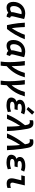

<svg xmlns="http://www.w3.org/2000/svg" viewBox="2285 -3130 1030 5640"><g transform="rotate(90 2800.0 -310.0)"><path d="M197 12Q145 12 109 -11.5Q73 -35 54 -79.5Q35 -124 35 -187Q35 -261 59.5 -324.5Q84 -388 129.5 -435.5Q175 -483 237 -509.5Q299 -536 373 -536Q413 -536 455.5 -528Q498 -520 540 -502L470 -219Q465 -198 461 -179Q457 -160 457 -144Q457 -122 468.5 -109.5Q480 -97 506 -91L473 10Q424 9 398.5 -4Q373 -17 358 -40Q336 -22 293.5 -5Q251 12 197 12ZM239 -93Q271 -93 295.5 -105Q320 -117 339 -130Q337 -143 337.5 -158.5Q338 -174 340.5 -189Q343 -204 347 -217L397 -426Q386 -428 374.5 -429.5Q363 -431 353 -431Q308 -431 272 -411.5Q236 -392 210.5 -359.5Q185 -327 171.5 -285Q158 -243 158 -198Q158 -162 167 -138.5Q176 -115 194 -104Q212 -93 239 -93Z M719 0Q703 -68 687.5 -151Q672 -234 661.5 -328Q651 -422 646 -524H775Q776 -467 780.5 -398.5Q785 -330 792 -262.5Q799 -195 807 -141Q833 -175 861 -223Q889 -271 916 -324Q943 -377 965 -429Q987 -481 1001 -524H1133Q1107 -454 1071.5 -380.5Q1036 -307 994.5 -236.5Q953 -166 911 -105Q869 -44 832 0Z M1317 12Q1265 12 1229 -11.5Q1193 -35 1174 -79.5Q1155 -124 1155 -187Q1155 -261 1179.5 -324.5Q1204 -388 1249.5 -435.5Q1295 -483 1357 -509.5Q1419 -536 1493 -536Q1533 -536 1575.5 -528Q1618 -520 1660 -502L1590 -219Q1585 -198 1581 -179Q1577 -160 1577 -144Q1577 -122 1588.5 -109.5Q1600 -97 1626 -91L1593 10Q1544 9 1518.5 -4Q1493 -17 1478 -40Q1456 -22 1413.5 -5Q1371 12 1317 12ZM1359 -93Q1391 -93 1415.5 -105Q1440 -117 1459 -130Q1457 -143 1457.5 -158.5Q1458 -174 1460.5 -189Q1463 -204 1467 -217L1517 -426Q1506 -428 1494.5 -429.5Q1483 -431 1473 -431Q1428 -431 1392 -411.5Q1356 -392 1330.5 -359.5Q1305 -327 1291.5 -285Q1278 -243 1278 -198Q1278 -162 1287 -138.5Q1296 -115 1314 -104Q1332 -93 1359 -93Z M1788 185Q1797 122 1801.5 61Q1806 0 1806 -61Q1806 -145 1801 -226Q1796 -307 1788.5 -382.5Q1781 -458 1772 -524H1900Q1907 -482 1911.5 -416.5Q1916 -351 1919 -278Q1922 -205 1922 -136Q1962 -179 1993 -226.5Q2024 -274 2047.5 -324Q2071 -374 2089.5 -424.5Q2108 -475 2122 -524H2251Q2230 -452 2202 -382.5Q2174 -313 2135.5 -247Q2097 -181 2045 -117Q1993 -53 1923 9Q1921 60 1917.5 104.5Q1914 149 1908 185Z M2348 185Q2357 122 2361.5 61Q2366 0 2366 -61Q2366 -145 2361 -226Q2356 -307 2348.5 -382.5Q2341 -458 2332 -524H2460Q2467 -482 2471.5 -416.5Q2476 -351 2479 -278Q2482 -205 2482 -136Q2522 -179 2553 -226.5Q2584 -274 2607.5 -324Q2631 -374 2649.5 -424.5Q2668 -475 2682 -524H2811Q2790 -452 2762 -382.5Q2734 -313 2695.5 -247Q2657 -181 2605 -117Q2553 -53 2483 9Q2481 60 2477.5 104.5Q2474 149 2468 185Z M3068 14Q3026 14 2986 7Q2946 0 2914 -16Q2882 -32 2863.5 -59Q2845 -86 2845 -126Q2845 -175 2875 -218Q2905 -261 2967 -280Q2941 -295 2926 -319Q2911 -343 2911 -373Q2911 -432 2946 -468.5Q2981 -505 3039 -521.5Q3097 -538 3164 -538Q3222 -538 3265.5 -529Q3309 -520 3340 -506L3296 -410Q3264 -422 3227.5 -428.5Q3191 -435 3156 -435Q3126 -435 3096.5 -429Q3067 -423 3048 -408.5Q3029 -394 3029 -367Q3029 -348 3038.5 -336.5Q3048 -325 3066.5 -319.5Q3085 -314 3113 -314H3212L3190 -222H3095Q3057 -222 3028.5 -213.5Q3000 -205 2984.5 -189Q2969 -173 2969 -150Q2969 -127 2985.5 -114Q3002 -101 3030.5 -95.5Q3059 -90 3095 -90Q3158 -90 3197.5 -101.5Q3237 -113 3257 -121L3272 -23Q3232 -8 3179.5 3Q3127 14 3068 14ZM3192 -575 3122 -623 3270 -805 3349 -739Z M3340 0Q3384 -106 3436 -200Q3488 -294 3544.5 -376.5Q3601 -459 3658 -530Q3651 -579 3641 -610.5Q3631 -642 3613 -656.5Q3595 -671 3563 -671Q3548 -671 3534.5 -669Q3521 -667 3509 -664L3515 -765Q3530 -771 3552 -773.5Q3574 -776 3599 -776Q3655 -776 3687.5 -753Q3720 -730 3737.5 -691.5Q3755 -653 3764 -603Q3782 -508 3796 -404Q3810 -300 3819 -196.5Q3828 -93 3831 0H3700Q3699 -67 3697 -134Q3695 -201 3690.5 -265Q3686 -329 3679 -388Q3641 -333 3602.5 -266.5Q3564 -200 3529.5 -131.5Q3495 -63 3470 0Z M3900 0Q3944 -106 3996 -200Q4048 -294 4104.5 -376.5Q4161 -459 4218 -530Q4211 -579 4201 -610.5Q4191 -642 4173 -656.5Q4155 -671 4123 -671Q4108 -671 4094.5 -669Q4081 -667 4069 -664L4075 -765Q4090 -771 4112 -773.5Q4134 -776 4159 -776Q4215 -776 4247.5 -753Q4280 -730 4297.5 -691.5Q4315 -653 4324 -603Q4342 -508 4356 -404Q4370 -300 4379 -196.5Q4388 -93 4391 0H4260Q4259 -67 4257 -134Q4255 -201 4250.5 -265Q4246 -329 4239 -388Q4201 -333 4162.5 -266.5Q4124 -200 4089.5 -131.5Q4055 -63 4030 0Z M4748 14Q4706 14 4666 7Q4626 0 4594 -16Q4562 -32 4543.5 -59Q4525 -86 4525 -126Q4525 -175 4555 -218Q4585 -261 4647 -280Q4621 -295 4606 -319Q4591 -343 4591 -373Q4591 -432 4626 -468.5Q4661 -505 4719 -521.5Q4777 -538 4844 -538Q4902 -538 4945.5 -529Q4989 -520 5020 -506L4976 -410Q4944 -422 4907.5 -428.5Q4871 -435 4836 -435Q4806 -435 4776.5 -429Q4747 -423 4728 -408.5Q4709 -394 4709 -367Q4709 -348 4718.5 -336.5Q4728 -325 4746.5 -319.5Q4765 -314 4793 -314H4892L4870 -222H4775Q4737 -222 4708.5 -213.5Q4680 -205 4664.5 -189Q4649 -173 4649 -150Q4649 -127 4665.5 -114Q4682 -101 4710.5 -95.5Q4739 -90 4775 -90Q4838 -90 4877.5 -101.5Q4917 -113 4937 -121L4952 -23Q4912 -8 4859.5 3Q4807 14 4748 14Z M5371 9Q5318 9 5284 -8.5Q5250 -26 5234 -59.5Q5218 -93 5218 -137Q5218 -157 5221 -179.5Q5224 -202 5230 -227L5277 -421H5130L5155 -524H5426L5353 -212Q5348 -197 5346 -183.5Q5344 -170 5344 -159Q5344 -130 5358.5 -114Q5373 -98 5407 -98Q5426 -98 5450 -102Q5474 -106 5500 -115V-13Q5468 -1 5436.5 4Q5405 9 5371 9Z"/></g></svg>

Font: Ubuntu Sans Mono SemiBold
Style: Italic
Weight: 600
Italic angle: -13.5°
Monospace: yes
Designer: Dalton Maag Ltd
Foundry: Dalton Maag Ltd
Version: Version 1.006